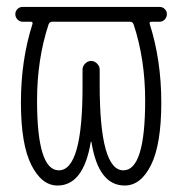

<svg xmlns="http://www.w3.org/2000/svg" viewBox="-20 -540 540 569"><path d="M124 -467.8Q89.8 -364.3 89.8 -242.2Q89.8 -35.2 154.3 -35.2Q225.6 -35.2 224.6 -289.1V-334Q224.6 -343.8 232.4 -351.6Q240.2 -359.4 250 -359.4Q259.8 -359.4 267.6 -351.6Q275.4 -343.8 275.4 -334V-289.1Q275.4 -35.2 345.7 -35.2Q410.2 -35.2 410.2 -242.2Q410.2 -364.3 376 -467.8Q373 -475.6 365.2 -475.6H134.8Q127 -475.6 124 -467.8ZM46.9 -475.6Q38.1 -475.6 31.7 -482.4Q25.4 -489.3 25.4 -498Q25.4 -506.8 31.7 -513.2Q38.1 -519.5 46.9 -519.5H453.1Q461.9 -519.5 468.3 -513.2Q474.6 -506.8 474.6 -498Q474.6 -489.3 468.3 -482.4Q461.9 -475.6 453.1 -475.6H428.7Q421.9 -475.6 423.8 -468.8Q458 -361.3 458 -236.3Q458 -112.3 427.7 -51.3Q397.5 9.8 349.6 9.8Q271.5 9.8 251 -119.1Q251 -120.1 250 -120.1Q249 -120.1 249 -119.1Q227.5 9.8 150.4 9.8Q103.5 9.8 72.8 -51.3Q42 -112.3 42 -236.3Q42 -362.3 76.2 -468.8Q78.1 -475.6 71.3 -475.6Z"/></svg>

Font: Rounded-X Mgen+ 1m light
Style: Regular
Weight: 200
Designer: [Source Han Sans]
Ryoko NISHIZUKA  (kana & ideographs); Paul D. Hunt (Latin, Greek & Cyrillic); Wenlong ZHANG  (bopomofo
Version: Version 1.059.20150602